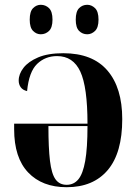

<svg xmlns="http://www.w3.org/2000/svg" viewBox="-20 -771 574 801"><path d="M258 10Q156 10 97.5 -51.5Q39 -113 39 -232V-255H345Q345 -408 315 -472.5Q285 -537 218 -537Q169 -537 135 -504.5Q101 -472 93 -391Q75 -395 66.5 -407Q58 -419 58 -435Q58 -462 78 -488Q98 -514 139 -531.5Q180 -549 244 -549Q366 -549 428 -477Q490 -405 490 -274Q490 -133 429.5 -61.5Q369 10 258 10ZM258 0Q288 0 307 -23Q326 -46 335.5 -99.5Q345 -153 345 -245H182Q182 -154 188.5 -100Q195 -46 211.5 -23Q228 0 258 0ZM344 -628Q324 -628 310 -642Q296 -656 296 -689Q296 -723 310 -737Q324 -751 344 -751Q362 -751 376.5 -737Q391 -723 391 -689Q391 -656 376.5 -642Q362 -628 344 -628ZM150 -628Q132 -628 118 -642Q104 -656 104 -689Q104 -723 118 -737Q132 -751 150 -751Q170 -751 184.5 -737Q199 -723 199 -689Q199 -656 184.5 -642Q170 -628 150 -628Z"/></svg>

Font: Noto Serif Display SemiCondensed
Style: Bold
Weight: 700
Width: 4
Designer: Monotype Design Team
Foundry: Monotype Imaging Inc.
Version: Version 2.009